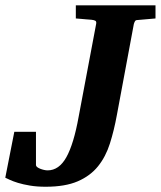

<svg xmlns="http://www.w3.org/2000/svg" viewBox="-40 -691 609 727"><path d="M481 -615.2Q474.1 -615.2 471.4 -611.1Q468.8 -606.9 466.8 -600.1L402.8 -256.8Q392.1 -197.8 376.2 -147.7Q360.4 -97.7 331.1 -61.3Q301.8 -24.9 254.2 -4.4Q206.5 16.1 132.8 16.1Q99.6 16.1 73.5 11.7Q47.4 7.3 28.3 1.5Q9.3 -4.4 -2.7 -10Q-14.6 -15.6 -20 -18.1L14.2 -191.9H96.2V-65.9Q96.2 -62 100.8 -58.3Q105.5 -54.7 112.3 -52Q119.1 -49.3 126.7 -47.6Q134.3 -45.9 140.1 -45.9Q183.6 -45.9 211.4 -95.9Q239.3 -146 257.8 -249L324.2 -601.1Q325.7 -609.9 320.8 -612.5Q315.9 -615.2 306.2 -616.2Q296.9 -616.7 287.1 -617.7Q278.8 -618.7 268.1 -619.4Q257.3 -620.1 247.1 -621.1V-670.9H548.8V-621.1Z"/></svg>

Font: Charis SIL Cyr
Style: Bold Italic
Weight: 700
Italic angle: -11°
Foundry: SIL International
Version: Version 5.000